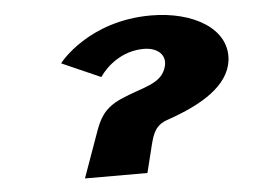

<svg xmlns="http://www.w3.org/2000/svg" viewBox="-39 -459 665 505"><g transform="rotate(-5 294.0 -206.0)"><path d="M232.1 -262C251.4 -290 291.9 -326 349.9 -326C384.9 -326 408.8 -306 401.2 -276C389 -229 339.7 -227 278.6 -200C232.4 -179 220.3 -152 207.9 -117L166 0H331L349.3 -74C356.5 -101 363 -124 396.7 -135C489.6 -167 560.1 -210 569.2 -276C579.1 -360 487 -412 376 -412C212 -412 131.4 -310 130 -307Z"/></g></svg>

Font: Hussar Milosc
Style: Obl
Weight: 700
Foundry: Cannot Into Space Fonts
Version: Version 1.02